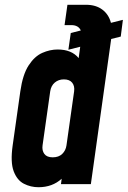

<svg xmlns="http://www.w3.org/2000/svg" viewBox="-20 -770 534 803"><path d="M266 -562 276 -632 318 -642.5Q308 -665 278 -665H250L262 -750H340Q381 -750 408 -729.8Q435 -709.5 444 -674.5L494 -687L485 -617L445 -607L360 0H235L238 -22.5Q199 13 141 13Q108.5 13 80 -1.5Q51.5 -16 37.2 -53.8Q23 -91.5 33 -162L65 -388Q75 -458.5 99.8 -496.5Q124.5 -534.5 156.8 -548.8Q189 -563 221 -563Q279.5 -563 309 -527L315.5 -574.5ZM200.5 -112Q225.5 -112 240.2 -126.2Q255 -140.5 258 -162L290 -388Q293 -410 282 -424Q271 -438 247 -438Q225 -438 209.2 -424.8Q193.5 -411.5 190 -388L158 -162Q155 -140.5 165.5 -126.2Q176 -112 200.5 -112Z"/></svg>

Font: Mohave
Style: Bold Italic
Weight: 700
Italic angle: -8°
Designer: Gumpita Rahayu
Foundry: Tokotype
Version: Version 2.003; ttfautohint (v1.8.3)